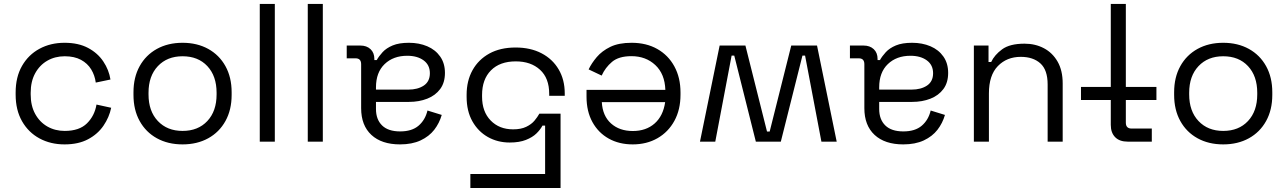

<svg xmlns="http://www.w3.org/2000/svg" viewBox="-20 -720 6547 976"><path d="M59.5 -238.8V-249.8Q59.5 -328.5 92 -385.1Q124.5 -441.8 180.8 -472.1Q237 -502.5 308.2 -502.5Q378.5 -502.5 427.6 -476.4Q476.8 -450.2 505.2 -407.5Q533.8 -364.8 541.5 -315.8L466.8 -300.2Q462 -337 443.5 -367.4Q425 -397.8 391.6 -415.9Q358.2 -434 309 -434Q259.8 -434 220.6 -411.5Q181.5 -389 158.8 -347.5Q136 -306 136 -248.5V-240Q136 -182.5 158.8 -141Q181.5 -99.5 220.6 -77Q259.8 -54.5 309 -54.5Q383.2 -54.5 422.1 -93Q461 -131.5 470.5 -188.5L545.2 -172.2Q535.2 -123.8 506 -81Q476.8 -38.2 427.6 -12.1Q378.5 14 308.2 14Q237 14 180.8 -16.4Q124.5 -46.8 92 -103.8Q59.5 -160.8 59.5 -238.8Z M658.5 -237.8V-250.8Q658.5 -327 689.9 -383.6Q721.2 -440.2 777.6 -471.4Q834 -502.5 908 -502.5Q982 -502.5 1038.4 -471.4Q1094.8 -440.2 1126.1 -383.6Q1157.5 -327 1157.5 -250.8V-237.8Q1157.5 -161.5 1126.1 -104.9Q1094.8 -48.2 1038.4 -17.1Q982 14 908 14Q834 14 777.6 -17.1Q721.2 -48.2 689.9 -104.9Q658.5 -161.5 658.5 -237.8ZM1081 -240V-248.5Q1081 -333.5 1034.1 -383.8Q987.2 -434 908 -434Q829.8 -434 782.4 -383.8Q735 -333.5 735 -248.5V-240Q735 -155 782.4 -104.8Q829.8 -54.5 908 -54.5Q987 -54.5 1034 -104.8Q1081 -155 1081 -240Z M1300.5 0V-700H1377V0Z M1544.5 0V-700H1621V0Z M2241.8 -349.5Q2241.8 -300 2217.6 -267.4Q2193.5 -234.8 2151.9 -218.4Q2110.2 -202 2058.8 -202H1891.2V-165.8Q1891.2 -112.8 1922.2 -82.4Q1953.2 -52 2014 -52Q2073.8 -52 2107.6 -81Q2141.5 -110 2153 -158.2L2225.5 -135.8Q2213.5 -94 2187.4 -60.2Q2161.2 -26.5 2117.9 -6.2Q2074.5 14 2013.5 14Q1920 14 1867.9 -34.2Q1815.8 -82.5 1815.8 -170.2V-393.5Q1815.8 -423.5 1787.8 -423.5H1742.5V-488.5H1811.5Q1844 -488.5 1863.5 -470.1Q1883 -451.8 1883 -420.2V-414.8H1895.2Q1906 -434.2 1924.9 -454.9Q1943.8 -475.5 1976 -489Q2008.2 -502.5 2058.8 -502.5Q2110.2 -502.5 2151.9 -484.8Q2193.5 -467 2217.6 -432.6Q2241.8 -398.2 2241.8 -349.5ZM1891.2 -276V-264.5H2055.8Q2103.5 -264.5 2134.4 -285.1Q2165.2 -305.8 2165.2 -347.8Q2165.2 -389.8 2133.4 -413.1Q2101.5 -436.5 2050.2 -436.5Q1979.2 -436.5 1935.2 -394.2Q1891.2 -352 1891.2 -276Z M2850.8 -245.2V-233H2771.8V-242.8Q2771.8 -322.8 2725.1 -365.4Q2678.5 -408 2602 -408Q2521 -408 2475.8 -362.4Q2430.5 -316.8 2430.5 -237.2V-228.8Q2430.5 -152.5 2474.2 -107.5Q2518 -62.5 2588.2 -62.5Q2628.5 -62.5 2655 -75.4Q2681.5 -88.2 2696.9 -106.6Q2712.2 -125 2721.8 -142.2H2829.5V235.5H2371V164.5H2751V-81.5H2737.5Q2726.8 -61 2706.8 -41.5Q2686.8 -22 2653.4 -8.8Q2620 4.5 2571 4.5Q2509.8 4.5 2460.2 -23.4Q2410.8 -51.2 2381.4 -103.2Q2352 -155.2 2352 -227.8V-238.2Q2352 -309.2 2382 -363.2Q2412 -417.2 2467.6 -447.9Q2523.2 -478.5 2600.8 -478.5Q2676.8 -478.5 2732.9 -449.1Q2789 -419.8 2819.9 -367.1Q2850.8 -314.5 2850.8 -245.2Z M3439.2 -250.2V-238.2Q3439.2 -162.5 3408.2 -105.8Q3377.2 -49 3322.4 -17.5Q3267.5 14 3196.5 14Q3127.2 14 3074.4 -15.5Q3021.5 -45 2991.5 -99.5Q2961.5 -154 2961.5 -228.5V-263.2H3362.2Q3359.5 -344.2 3311.1 -389.4Q3262.8 -434.5 3189.8 -434.5Q3125.5 -434.5 3091.1 -405.5Q3056.8 -376.5 3038.5 -335.8L2972.2 -367.2Q2987 -398.5 3013.5 -429.8Q3040 -461 3082.5 -481.8Q3125 -502.5 3190.8 -502.5Q3265.5 -502.5 3321.2 -471Q3377 -439.5 3408.1 -382.4Q3439.2 -325.2 3439.2 -250.2ZM3039.2 -200.8Q3043.2 -130.8 3086.1 -92.4Q3129 -54 3196.8 -54Q3264.2 -54 3307.8 -92.4Q3351.2 -130.8 3361.2 -200.8Z M4133.2 -488.5 4233.2 0H4155.5L4072.5 -437.2H4059L3949.2 0H3822.2L3712.5 -437.2H3699L3616 0H3538.2L3638.2 -488.5H3769.2L3879 -51.2H3892.5L4002.2 -488.5Z M4799.8 -349.5Q4799.8 -300 4775.6 -267.4Q4751.5 -234.8 4709.9 -218.4Q4668.2 -202 4616.8 -202H4449.2V-165.8Q4449.2 -112.8 4480.2 -82.4Q4511.2 -52 4572 -52Q4631.8 -52 4665.6 -81Q4699.5 -110 4711 -158.2L4783.5 -135.8Q4771.5 -94 4745.4 -60.2Q4719.2 -26.5 4675.9 -6.2Q4632.5 14 4571.5 14Q4478 14 4425.9 -34.2Q4373.8 -82.5 4373.8 -170.2V-393.5Q4373.8 -423.5 4345.8 -423.5H4300.5V-488.5H4369.5Q4402 -488.5 4421.5 -470.1Q4441 -451.8 4441 -420.2V-414.8H4453.2Q4464 -434.2 4482.9 -454.9Q4501.8 -475.5 4534 -489Q4566.2 -502.5 4616.8 -502.5Q4668.2 -502.5 4709.9 -484.8Q4751.5 -467 4775.6 -432.6Q4799.8 -398.2 4799.8 -349.5ZM4449.2 -276V-264.5H4613.8Q4661.5 -264.5 4692.4 -285.1Q4723.2 -305.8 4723.2 -347.8Q4723.2 -389.8 4691.4 -413.1Q4659.5 -436.5 4608.2 -436.5Q4537.2 -436.5 4493.2 -394.2Q4449.2 -352 4449.2 -276Z M4930.5 0V-488.5H5005V-404.8H5018.5Q5035 -440.5 5074 -469.2Q5113 -498 5188.2 -498Q5242.5 -498 5286.4 -474.9Q5330.2 -451.8 5356.1 -406.8Q5382 -361.8 5382 -296V0H5305.5V-290.5Q5305.5 -364.5 5268.6 -397.8Q5231.8 -431 5168.8 -431Q5098 -431 5052.5 -384.2Q5007 -337.5 5007 -245.2V0Z M5703 -278H5858.5V-211.5H5703V-96.5Q5703 -66.5 5732.5 -66.5H5835V0H5712.5Q5671 0 5648.8 -22.6Q5626.5 -45.2 5626.5 -85V-211.5H5475V-278H5626.5V-700H5703Z M5948.5 -237.8V-250.8Q5948.5 -327 5979.9 -383.6Q6011.2 -440.2 6067.6 -471.4Q6124 -502.5 6198 -502.5Q6272 -502.5 6328.4 -471.4Q6384.8 -440.2 6416.1 -383.6Q6447.5 -327 6447.5 -250.8V-237.8Q6447.5 -161.5 6416.1 -104.9Q6384.8 -48.2 6328.4 -17.1Q6272 14 6198 14Q6124 14 6067.6 -17.1Q6011.2 -48.2 5979.9 -104.9Q5948.5 -161.5 5948.5 -237.8ZM6371 -240V-248.5Q6371 -333.5 6324.1 -383.8Q6277.2 -434 6198 -434Q6119.8 -434 6072.4 -383.8Q6025 -333.5 6025 -248.5V-240Q6025 -155 6072.4 -104.8Q6119.8 -54.5 6198 -54.5Q6277 -54.5 6324 -104.8Q6371 -155 6371 -240Z"/></svg>

Font: Space 7353
Style: Regular
Weight: 400
Designer: Christine Claussen + Ruben Lyon  (Space 7353)
Version: Version 1.000;FEAKit 1.0